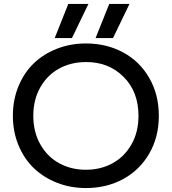

<svg xmlns="http://www.w3.org/2000/svg" viewBox="-20 -933 866 968"><path d="M255.9 -741.2 324.2 -913.1H425.8L342.8 -741.2ZM461.9 -741.2 530.8 -913.1H632.8L549.8 -741.2ZM413.1 15.1Q335.4 15.1 267.6 -11.5Q199.7 -38.1 150.6 -85.2Q101.6 -132.3 73.2 -200.7Q44.9 -269 44.9 -349.1Q44.9 -429.7 73.2 -498.3Q101.6 -566.9 150.6 -614Q199.7 -661.1 267.6 -687.5Q335.4 -713.9 413.1 -713.9Q517.1 -713.9 600.6 -668.9Q684.1 -624 732.4 -540.3Q780.8 -456.5 780.8 -349.1Q780.8 -242.2 732.4 -158.7Q684.1 -75.2 600.6 -30Q517.1 15.1 413.1 15.1ZM678.2 -349.1Q678.2 -471.2 602.5 -546.1Q526.9 -621.1 413.1 -620.1Q338.4 -620.1 278.3 -587.4Q218.3 -554.7 183.1 -492.4Q147.9 -430.2 147.9 -349.1Q147.9 -267.1 183.6 -204.6Q219.2 -142.1 279.3 -109.6Q339.4 -77.1 413.1 -77.1Q486.8 -77.1 546.9 -109.6Q606.9 -142.1 642.6 -204.6Q678.2 -267.1 678.2 -349.1Z"/></svg>

Font: Prompt
Style: Regular
Weight: 400
Designer: Katatrad Team
Foundry: CadsonDemak
Version: Version 1.000;PS 001.000;hotconv 1.0.88;makeotf.lib2.5.64775